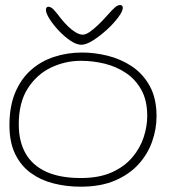

<svg xmlns="http://www.w3.org/2000/svg" viewBox="-20 -698 666 742"><path d="M291.5 23.5Q237 23.5 187.5 11Q138 -1.5 99.5 -29.2Q61 -57 38.8 -102.5Q16.5 -148 16.5 -214Q16.5 -286.5 38.5 -339.5Q60.5 -392.5 99.2 -427Q138 -461.5 189 -478.2Q240 -495 297.5 -495Q346 -495 396.5 -482.5Q447 -470 489.8 -441.5Q532.5 -413 558.8 -365.5Q585 -318 585 -248.5Q585 -200 568.2 -151.8Q551.5 -103.5 516 -64Q480.5 -24.5 425 -0.5Q369.5 23.5 291.5 23.5ZM292.5 -10Q363 -10 412 -32Q461 -54 491.2 -89.8Q521.5 -125.5 535.2 -167.5Q549 -209.5 549 -250Q549 -309 526.8 -349.8Q504.5 -390.5 467.5 -415.5Q430.5 -440.5 385 -451.8Q339.5 -463 292.5 -463Q231.5 -463 176.5 -436.5Q121.5 -410 87 -355.8Q52.5 -301.5 52.5 -217.5Q52.5 -151 79.2 -104.5Q106 -58 159.2 -34Q212.5 -10 292.5 -10ZM294 -525Q275.5 -525 252.2 -540.8Q229 -556.5 207.2 -579.5Q185.5 -602.5 171.5 -624.8Q157.5 -647 157.5 -660Q157.5 -665.5 160 -668.8Q162.5 -672 166.5 -672Q176.5 -672 186.8 -661.5Q197 -651 215.5 -626.5Q228.5 -610 243.2 -595.8Q258 -581.5 272.8 -572.8Q287.5 -564 300 -564Q311.5 -564 327.2 -575Q343 -586 360.8 -603.2Q378.5 -620.5 395 -639Q415.5 -662.5 425.5 -670.5Q435.5 -678.5 444 -678.5Q454.5 -678.5 454.5 -667.5Q454.5 -654.5 437 -631Q419.5 -607.5 393 -583.2Q366.5 -559 339.8 -542Q313 -525 294 -525Z"/></svg>

Font: Gluten Thin Thin
Style: Regular
Weight: 250
Version: Version 1.300